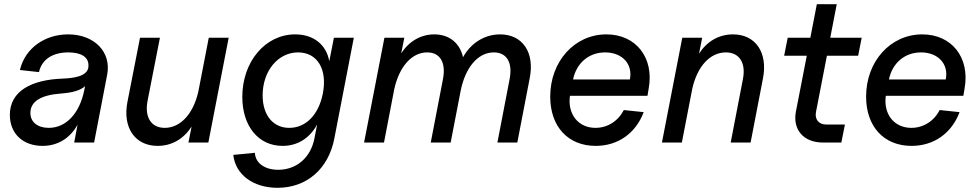

<svg xmlns="http://www.w3.org/2000/svg" viewBox="-20 -680 4663 916"><path d="M183 16C255 16 314 -20 350 -85L334 0H429L491 -322C513 -431 431 -516 305 -516C196 -516 100 -452 75 -346L166 -336C180 -399 234 -430 306 -430C367 -430 402 -408 402 -369C404 -329 365 -308 280 -305C131 -300 27 -246 27 -132C27 -41 91 16 183 16ZM213 -70C159 -70 125 -98 125 -141C125 -196 175 -227 273 -234C327 -238 364 -249 386 -269L382 -250C360 -139 295 -70 213 -70Z M732 16C800 16 857 -18 894 -76L879 0H974L1071 -500H976L926 -242C902 -137 841 -70 766 -70C701 -70 669 -121 684 -199L743 -500H648L588 -194C564 -71 624 16 732 16Z M1304 216C1443 216 1547 126 1575 -19L1668 -500H1573L1551 -388C1537 -466 1477 -516 1388 -516C1246 -516 1136 -386 1136 -218C1136 -78 1213 16 1328 16C1399 16 1457 -20 1493 -86L1480 -19C1462 72 1395 130 1307 130C1242 130 1198 97 1196 49L1093 59C1103 153 1188 216 1304 216ZM1360 -70C1283 -70 1233 -130 1233 -225C1233 -341 1306 -430 1402 -430C1495 -430 1543 -348 1520 -233C1500 -132 1439 -70 1360 -70Z M2411 -301 2353 0H2448L2507 -306C2532 -430 2473 -516 2366 -516C2291 -516 2226 -474 2189 -407C2174 -474 2124 -516 2052 -516C1987 -516 1930 -482 1894 -425L1909 -500H1814L1717 0H1812L1861 -255C1885 -363 1945 -430 2018 -430C2080 -430 2109 -381 2093 -301L2035 0H2130L2177 -243C2199 -358 2260 -430 2336 -430C2398 -430 2427 -381 2411 -301Z M2822 16C2928 16 3013 -44 3051 -145L2956 -155C2929 -102 2878 -70 2821 -70C2739 -70 2687 -135 2699 -223H3069L3075 -259C3101 -405 3014 -516 2873 -516C2721 -516 2605 -387 2605 -219C2605 -76 2690 16 2822 16ZM2985 -301H2714C2730 -379 2789 -430 2867 -430C2949 -430 3000 -374 2985 -301Z M3524 -301 3466 0H3561L3620 -306C3644 -429 3585 -516 3477 -516C3409 -516 3352 -482 3315 -424L3330 -500H3235L3138 0H3233L3283 -258C3307 -363 3367 -430 3443 -430C3508 -430 3540 -379 3524 -301Z M3906 0H3994L4011 -86H3921C3886 -86 3866 -111 3873 -146L3925 -414H4074L4091 -500H3941L3972 -660H3877L3846 -500H3738L3721 -414H3829L3777 -147C3761 -61 3814 0 3906 0Z M4329 16C4435 16 4520 -44 4558 -145L4463 -155C4436 -102 4385 -70 4328 -70C4246 -70 4194 -135 4206 -223H4576L4582 -259C4608 -405 4521 -516 4380 -516C4228 -516 4112 -387 4112 -219C4112 -76 4197 16 4329 16ZM4492 -301H4221C4237 -379 4296 -430 4374 -430C4456 -430 4507 -374 4492 -301Z"/></svg>

Font: Uncut Sans Medium Italic
Style: Regular
Weight: 500
Italic angle: -11°
Designer: Kasper Nordkvist
Foundry: UNCUT.wtf
Version: Version 1.304;Glyphs 3.2 (3246)